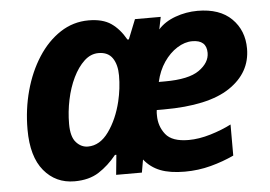

<svg xmlns="http://www.w3.org/2000/svg" viewBox="-45 -615 961 683"><g transform="rotate(-5 436.0 -273.0)"><path d="M195 10Q128 10 86 -40.5Q44 -91 44 -188Q44 -260 62 -326Q80 -392 113.5 -444Q147 -496 193 -526Q239 -556 294 -556Q344 -556 374 -535.5Q404 -515 426 -476H431L459 -546H551L542 -502Q565 -528 603.5 -542Q642 -556 683 -556Q762 -556 804.5 -514Q847 -472 847 -407Q847 -321 769.5 -269Q692 -217 533 -217H508Q507 -211 507 -207Q507 -203 507 -198Q507 -159 530 -130Q553 -101 612 -101Q649 -101 690.5 -113.5Q732 -126 765 -143V-32Q727 -14 682 -2Q637 10 589 10Q536 10 501.5 -3.5Q467 -17 444 -46L436 0H344L351 -71H346Q317 -35 282 -12.5Q247 10 195 10ZM524 -316H546Q631 -316 668.5 -342.5Q706 -369 706 -404Q706 -450 655 -450Q628 -450 601 -433Q574 -416 553.5 -386Q533 -356 524 -316ZM253 -109Q296 -109 327.5 -153Q359 -197 374 -259Q385 -305 385 -351Q385 -390 369 -413.5Q353 -437 319 -437Q291 -437 268 -415.5Q245 -394 228 -359Q211 -324 202 -281Q193 -238 193 -195Q193 -149 211 -129Q229 -109 253 -109Z"/></g></svg>

Font: Noto IKEA Latin
Style: Bold Italic
Weight: 700
Italic angle: -12°
Designer: Monotype Design Team
Foundry: Monotype Imaging Inc.
Version: Version 1.0